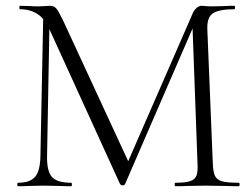

<svg xmlns="http://www.w3.org/2000/svg" viewBox="-20 -645 870 665"><path d="M130 -602 152 -600 143 -104Q142 -52 160 -32Q178 -12 227 -12Q229 -12 229 -6Q229 0 227 0Q199 0 184 -1L130 -2L81 -1Q68 0 42 0Q40 0 40 -6Q40 -12 42 -12Q84 -12 101.5 -32.5Q119 -53 120 -104ZM807 0Q776 0 758 -1L691 -2L629 -1Q614 0 587 0Q585 0 585 -6Q585 -12 587 -12Q622 -12 638.5 -17.5Q655 -23 660.5 -37Q666 -51 664 -81L646 -574L675 -611L413 -7Q411 -3 405 -3Q400 -3 396 -7L152 -542Q136 -579 110.5 -596Q85 -613 49 -613Q47 -613 47 -619Q47 -625 49 -625L83 -624Q93 -623 109 -623Q125 -623 136 -624Q147 -625 153 -625Q167 -625 175 -615.5Q183 -606 199 -573L428 -78L402 -36L648 -600Q653 -611 661.5 -618Q670 -625 678 -625Q682 -625 691 -624Q700 -623 716 -623L761 -624Q771 -625 792 -625Q794 -625 794 -619Q794 -613 792 -613Q740 -613 718.5 -599.5Q697 -586 698 -546L717 -81Q718 -50 724.5 -36Q731 -22 749.5 -17Q768 -12 807 -12Q810 -12 810 -6Q810 0 807 0Z"/></svg>

Font: Cormorant SC Light
Style: Regular
Weight: 300
Designer: Christian Thalmann (Catharsis Fonts)
Foundry: Catharsis Fonts
Version: Version 4.000